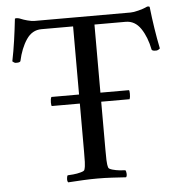

<svg xmlns="http://www.w3.org/2000/svg" viewBox="-50 -711 710 761"><g transform="rotate(-5 305.5 -330.5)"><path d="M462 -304H349V-113Q349 -91 349.5 -72Q350 -53 354 -41Q356 -36 370 -32Q384 -28 399.5 -26.5Q415 -25 421 -25Q424 -21 424.5 -11Q425 -1 421 3Q391 1 363.5 -0.5Q336 -2 307 -2Q279 -2 250 -0.5Q221 1 191 3Q187 -1 187.5 -11Q188 -21 191 -25Q197 -25 213 -26.5Q229 -28 243.5 -32Q258 -36 259 -41Q263 -53 263.5 -72Q264 -91 264 -113V-304H153Q150 -304 150 -318.5Q150 -333 154 -340H264V-611H138Q101 -611 78 -577Q55 -543 44 -492Q41 -487 30 -487Q23 -486 18.5 -489Q14 -492 12 -494Q20 -533 26 -575Q32 -617 37 -662Q42 -664 49 -662.5Q56 -661 60 -659Q69 -655 85.5 -650.5Q102 -646 114 -646H496Q508 -646 527 -651Q546 -656 555 -660Q563 -664 566 -664Q569 -664 573 -662Q578 -617 584.5 -575Q591 -533 599 -494Q597 -492 592 -489Q587 -486 580 -487Q569 -487 566 -492Q556 -543 533 -577Q510 -611 473 -611H349V-340H462Q465 -340 465 -325.5Q465 -311 462 -304Z"/></g></svg>

Font: Amiri
Style: Regular
Weight: 400
Designer: Khaled Hosny
Version: Version 0.114